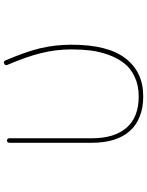

<svg xmlns="http://www.w3.org/2000/svg" viewBox="102 -912 795 1040"><g transform="rotate(-90 500.0 -391.5)"><path d="M498 -13.7Q436.5 -13.7 390.6 -32.2Q343.8 -49.8 311.5 -85.9Q247.1 -157.2 247.1 -293V-739.3Q247.1 -744.1 250.5 -748Q253.9 -752 259.3 -752Q264.6 -752 268.1 -748Q271.5 -744.1 271.5 -739.3V-293Q271.5 -168.9 329.1 -103.5Q386.7 -38.1 498 -38.1Q557.6 -38.1 604.5 -60.1Q651.4 -82 678.7 -118.2Q706.1 -153.3 723.6 -202.1Q741.2 -252 747.1 -299.8Q752.9 -347.7 752.9 -402.3Q752.9 -488.3 732.4 -568.4Q714.8 -642.6 668.9 -750Q664.1 -761.7 675.8 -766.6Q679.7 -768.6 682.6 -768.6Q689.5 -768.6 693.4 -759.8Q740.2 -649.4 758.8 -573.2Q778.3 -490.2 778.3 -402.3Q778.3 -303.7 759.8 -230.5Q741.2 -157.2 704.1 -109.4Q667 -61.5 615.7 -37.6Q564.5 -13.7 498 -13.7Z"/></g></svg>

Font: Rounded-X Mgen+ 2m thin
Style: Regular
Weight: 100
Designer: [Source Han Sans]
Ryoko NISHIZUKA  (kana & ideographs); Paul D. Hunt (Latin, Greek & Cyrillic); Wenlong ZHANG  (bopomofo
Version: Version 1.059.20150602